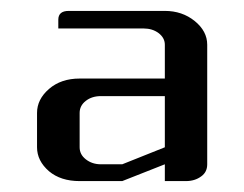

<svg xmlns="http://www.w3.org/2000/svg" viewBox="-20 -332 448 352"><path d="M47.9 -62V-125Q47.9 -149.9 69.8 -168.9Q91.8 -188 126 -188H282.2V-250Q282.2 -262.7 270.5 -271.5Q259.3 -279.8 243.2 -279.8H86.9V-295.9Q86.9 -312 106 -312H282.2Q314 -312 336.9 -293.5Q359.9 -274.9 359.9 -250V-30.8Q359.9 -16.6 349.1 -8.8Q337.4 0 320.8 0H282.2V-30.8L204.1 0H126Q91.3 0 69.8 -18.1Q47.9 -37.1 47.9 -62ZM126 -62Q126 -48.8 137.2 -40Q148.9 -30.8 165 -30.8H204.1L282.2 -62V-155.8H165Q148.4 -155.8 137.2 -147Q126 -138.2 126 -125Z"/></svg>

Font: Hhenum
Style: Regular
Weight: 400
Designer: T. Christopher White
Version: Version 1.0